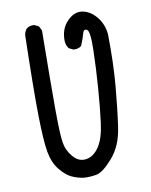

<svg xmlns="http://www.w3.org/2000/svg" viewBox="-82 -788 664 842"><g transform="rotate(-10 250.0 -367.0)"><path d="M222.7 -7.8Q195.3 -11.7 169.9 -23.4Q144.5 -35.2 119.1 -66.9Q93.8 -98.6 85 -147.5Q76.2 -196.3 74.2 -313Q72.3 -429.7 78.1 -668Q80.1 -683.6 89.8 -695.3Q103.5 -707 125 -705.1L144.5 -695.3L154.3 -675.8Q151.4 -433.6 151.9 -323.7Q152.3 -213.9 158.2 -176.8Q164.1 -139.6 189.5 -110.4Q214.8 -81.1 248 -86.4Q281.2 -91.8 305.2 -127.4Q329.1 -163.1 337.9 -231.4Q346.7 -299.8 353 -385.7Q359.4 -471.7 361.3 -554.2Q363.3 -636.7 349.1 -644Q335 -651.4 330.1 -631.8Q325.2 -612.3 311.5 -579.1Q297.9 -567.4 275.4 -569.3L255.9 -579.1Q244.1 -594.7 244.1 -616.2Q244.1 -668 275.9 -700.2Q307.6 -732.4 342.8 -726.6Q377.9 -720.7 405.3 -687.5Q432.6 -654.3 436.5 -608.4Q438.5 -480.5 429.7 -380.4Q420.9 -280.3 409.2 -199.2Q397.5 -118.2 353.5 -67.9Q309.6 -17.6 281.7 -11.7Q253.9 -5.9 222.7 -7.8Z"/></g></svg>

Font: JasonHandwriting4
Style: Regular
Weight: 400
Version: Version 1.01.21